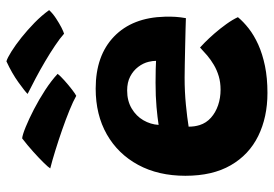

<svg xmlns="http://www.w3.org/2000/svg" viewBox="-148 -702 853 598"><g transform="rotate(-90 279.0 -403.5)"><path d="M524 -89.5Q510 -72.5 489 -56Q468 -39.5 438.8 -26.2Q409.5 -13 372 -5.2Q334.5 2.5 288 2.5Q212.5 2.5 154 -26.2Q95.5 -55 62.8 -111.8Q30 -168.5 30 -253Q30 -337.5 64 -400.2Q98 -463 159 -497.8Q220 -532.5 301.5 -532.5Q404.5 -532.5 463.8 -475.2Q523 -418 525.5 -317Q526 -298.5 525 -283.5Q524 -268.5 521 -251.5Q513.5 -252 489 -252.5Q464.5 -253 433.8 -253.8Q403 -254.5 375.8 -255Q348.5 -255.5 335.5 -255.5Q292 -255.5 251.2 -251.5Q210.5 -247.5 183 -243Q183 -234 184.2 -225.2Q185.5 -216.5 188 -208.5Q194.5 -188 210.8 -173.5Q227 -159 249.8 -151.2Q272.5 -143.5 298 -143.5Q321 -143.5 340.2 -149.2Q359.5 -155 375.5 -164.5Q391.5 -174 404.8 -185.2Q418 -196.5 429.5 -207.5Q432.5 -205 445 -192.8Q457.5 -180.5 473 -162.8Q488.5 -145 502.5 -125.5Q516.5 -106 524 -89.5ZM188.5 -336.5Q211 -340 244 -343Q277 -346 320.5 -346Q344 -346 362.2 -345.5Q380.5 -345 388 -344.5Q388 -355 385 -367.5Q381 -384.5 369.2 -400Q357.5 -415.5 339.2 -425Q321 -434.5 295.5 -434.5Q263.5 -434.5 239.8 -420.5Q216 -406.5 203 -384Q190 -361.5 188.5 -336.5ZM146.5 -761.5Q157.5 -760.5 182 -750.5Q206.5 -740.5 237 -724.8Q267.5 -709 297 -689.8Q326.5 -670.5 347.5 -651Q341 -642.5 326.8 -629.8Q312.5 -617 298.5 -606.2Q284.5 -595.5 279 -593Q262.5 -602.5 234.2 -614Q206 -625.5 173 -637Q140 -648.5 108.5 -658.2Q77 -668 53 -674Q56.5 -680 70.8 -694.5Q85 -709 105 -727Q125 -745 146.5 -761.5ZM386.5 -810.5Q397 -807.5 417 -795Q437 -782.5 460.5 -763.8Q484 -745 506.8 -722.8Q529.5 -700.5 546 -677.5Q535.5 -666 520.2 -656Q505 -646 491.8 -639.2Q478.5 -632.5 472.5 -631Q458 -644 435.2 -659.2Q412.5 -674.5 386.2 -690Q360 -705.5 333.5 -719.5Q307 -733.5 285 -744.5Q292.5 -752.5 321 -773Q349.5 -793.5 386.5 -810.5Z"/></g></svg>

Font: Grandstander Thin
Style: Bold
Weight: 700
Version: Version 1.200